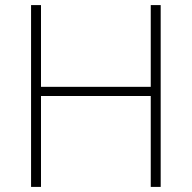

<svg xmlns="http://www.w3.org/2000/svg" viewBox="-20 -734 753 754"><path d="M611 0H572V-357H141V0H102V-714H141V-393H572V-714H611Z"/></svg>

Font: Noto Sans Khmer ExtraLight
Style: Regular
Weight: 250
Version: Version 2.003